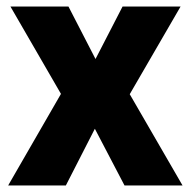

<svg xmlns="http://www.w3.org/2000/svg" viewBox="-20 -569 585 589"><path d="M167 -281 12 -549H190L273 -388L356 -549H534L378 -280L540 0H362L271 -174L182 0H5Z"/></svg>

Font: Noto Sans Malayalam SemiCondensed ExtraBold
Style: Regular
Weight: 800
Width: 4
Designer: Jelle Bosma - Monotype Design Team
Foundry: Monotype Imaging Inc.
Version: Version 2.104; ttfautohint (v1.8.4.7-5d5b)